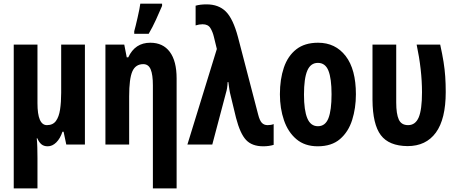

<svg xmlns="http://www.w3.org/2000/svg" viewBox="-20 -791 2503 1051"><path d="M444.8 -546.9V0H342.8L328.1 -69.8H321.8Q309.6 -32.7 288.1 -11.5Q266.6 9.8 241.2 9.8Q220.2 9.8 207 -1Q193.8 -11.7 184.1 -34.2H181.2Q183.6 -10.3 184.3 17.6Q185.1 45.4 185.1 74.2V240.2H55.2V-546.9H185.1V-226.1Q185.1 -106 236.8 -106Q269.5 -106 286.1 -128.7Q302.7 -151.4 308.8 -191.4Q314.9 -231.4 314.9 -283.2V-546.9Z M802.7 -557.1Q872.1 -557.1 909.4 -507.1Q946.8 -457 946.8 -361.8V240.2H816.9V-324.2Q816.9 -381.8 804.9 -410.9Q793 -439.9 764.2 -439.9Q722.2 -439.9 704.6 -400.4Q687 -360.8 687 -263.2V0H557.1V-546.9H660.2L673.8 -477.1H682.1Q719.2 -557.1 802.7 -557.1ZM714.8 -606V-620.1Q717.8 -630.4 722.9 -651.1Q728 -671.9 733.4 -695.8Q738.8 -719.7 742.9 -740.2Q747.1 -760.7 748 -771H867.2V-758.8Q852.1 -723.1 833.7 -682.9Q815.4 -642.6 793.9 -606Z M1005.9 0 1167 -522.9 1150.9 -588.9Q1144.5 -616.2 1131.8 -637.2Q1119.1 -658.2 1088.9 -658.2Q1070.8 -658.2 1050.8 -651.9V-759.8Q1075.2 -767.1 1110.8 -767.1Q1176.8 -767.1 1216.3 -727.8Q1255.9 -688.5 1282.7 -587.9L1393.1 -164.1Q1401.4 -131.3 1413.3 -118.7Q1425.3 -106 1444.8 -106Q1464.4 -106 1478 -111.8V2Q1452.1 9.8 1420.9 9.8Q1359.4 9.8 1326.9 -24.9Q1294.4 -59.6 1272 -146L1243.2 -265.1Q1238.3 -283.2 1235.4 -302.5Q1232.4 -321.8 1230 -341.8H1226.1Q1224.6 -306.2 1216.8 -282.2L1142.1 0Z M1928.2 -274.9Q1928.2 -199.2 1907.7 -134.3Q1887.2 -69.3 1841.3 -29.8Q1795.4 9.8 1719.2 9.8Q1648.4 9.8 1602.5 -29.1Q1556.6 -67.9 1534.4 -132.8Q1512.2 -197.8 1512.2 -274.9Q1512.2 -357.4 1533.9 -421.1Q1555.7 -484.9 1601.8 -521Q1647.9 -557.1 1721.2 -557.1Q1815.9 -557.1 1872.1 -484.4Q1928.2 -411.6 1928.2 -274.9ZM1644 -272.9Q1644 -187.5 1662.1 -143.8Q1680.2 -100.1 1720.2 -100.1Q1760.7 -100.1 1777.8 -143.8Q1794.9 -187.5 1794.9 -274.9Q1794.9 -361.3 1777.8 -404.1Q1760.7 -446.8 1720.2 -446.8Q1680.2 -446.8 1662.1 -404.3Q1644 -361.8 1644 -272.9Z M2210.9 8.8Q2108.9 7.8 2064.5 -51.3Q2020 -110.4 2019 -244.1V-546.9H2148.9V-230Q2148.9 -168 2162.8 -137Q2176.8 -106 2213.9 -106Q2253.9 -106 2272 -148.4Q2290 -190.9 2290 -286.1Q2290 -408.2 2260.7 -546.9H2389.6Q2401.4 -493.7 2408 -452.1Q2414.6 -410.6 2417.2 -371.8Q2419.9 -333 2419.9 -287.1Q2419.9 -139.2 2366 -65.2Q2312 8.8 2210.9 8.8Z"/></svg>

Font: Open Sans Condensed
Style: Bold
Weight: 700
Width: 3
Designer: Monotype Design Team
Foundry: Monotype Imaging Inc.
Version: Version 3.003; ttfautohint (v1.8.4)